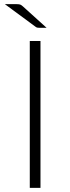

<svg xmlns="http://www.w3.org/2000/svg" viewBox="-20 -905 339 925"><path d="M175 0H123.5V-707.5H175ZM60 -885Q72 -885 77.8 -882.8Q83.5 -880.5 90.5 -874L204.5 -771H169Q163 -771 159 -772Q155 -773 150 -777L3.5 -885Z"/></svg>

Font: Lato Light
Style: Regular
Weight: 300
Designer: Lukasz Dziedzic
Foundry: Lukasz Dziedzic
Version: Version 1.104; Western+Polish opensource